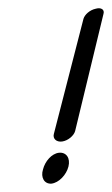

<svg xmlns="http://www.w3.org/2000/svg" viewBox="-20 -401 269 460"><path d="M83 5C77 24 86 40 103 39C121 37 139 18 144 -2C149 -22 139 -37 121 -35C104 -33 88 -15 83 5ZM228 -368C231 -378 222 -384 209 -380C195 -377 183 -366 180 -356L109 -80C106 -69 115 -60 129 -62C143 -64 157 -76 160 -87Z"/></svg>

Font: Hi. Perspective
Style: Perspective
Weight: 400
Designer: Mew Too, Robert Jablonski
Foundry: Cannot Into Space Fonts
Version: Version 1.996